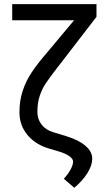

<svg xmlns="http://www.w3.org/2000/svg" viewBox="-20 -727 534 930"><path d="M447.3 -645.5 284.2 -433.6 256.8 -398.4Q218.8 -349.1 200.9 -322Q183.1 -294.9 172.1 -261.7Q161.1 -228.5 161.1 -184.6Q161.1 -149.4 181.6 -123.3Q202.1 -97.2 237.3 -86.9L300.8 -67.4Q359.9 -49.8 393.3 -21.2Q426.8 7.3 426.8 41Q426.8 74.2 403.3 111.6Q379.9 148.9 339.8 182.6L289.1 138.7Q310.1 116.2 322 93.8Q334 71.3 334 55.7Q334 42 314.9 28.8Q295.9 15.6 262.7 5.9L219.7 -6.8Q151.9 -26.4 113 -73.2Q74.2 -120.1 74.2 -182.6Q74.2 -239.3 89.6 -286.4Q105 -333.5 133.3 -376.2Q161.6 -418.9 209 -473.6L338.9 -628.9H39.1V-707H447.3Z"/></svg>

Font: Pretendard JP
Style: Regular
Weight: 400
Designer: Base glyphs from Inter by Rasmus Andersson; Hangeul glyphs from Noto Sans CJK(Source Han Sans) by Jang Soo-young and Kan
Foundry: Kil Hyung-jin
Version: Version 1.309